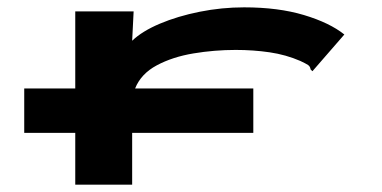

<svg xmlns="http://www.w3.org/2000/svg" viewBox="-20 -502 1040 523"><path d="M46 -140V-261H185V-471H344L340 -391Q367 -417 415.5 -437.5Q464 -458 524 -470Q584 -482 645 -482Q738 -482 808 -461Q878 -440 918 -408L838 -316L831 -308L826 -313Q825 -321 819 -325Q813 -329 798 -336Q759 -353 714.5 -359.5Q670 -366 622 -366Q564 -366 507 -356.5Q450 -347 407 -324Q364 -301 348 -261H670V-140H340V1H185V-140Z"/></svg>

Font: Inconsolata UltraExpanded Black
Style: Regular
Weight: 900
Width: 9
Monospace: yes
Designer: Raph Levien, Cyreal, Brenton Simpson
Foundry: Raph Levien, Cyreal, Google
Version: Version 3.001; ttfautohint (v1.8.2.53-6de2)